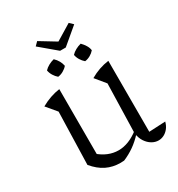

<svg xmlns="http://www.w3.org/2000/svg" viewBox="-185 -897 949 1024"><g transform="rotate(-30 290.0 -384.5)"><path d="M473 -59 574 -64Q568 -41 555.5 -25.5Q543 -10 527 -2Q511 6 494 6Q473 6 453.5 -5.5Q434 -17 420 -38Q406 -59 401 -90L409 -394L358 -456Q413 -488 473 -496ZM280 7Q274 7 268.5 7.5Q263 8 258 8Q211 8 172 -11Q133 -30 99 -71L161 -105Q218 -55 283 -55Q345 -55 408 -104L409 -85Q380 -53 348 -30.5Q316 -8 280 7ZM99 -71 108 -394 56 -456Q113 -488 171 -496V-85ZM225 -649Q239 -636 247.5 -620.5Q256 -605 259 -589Q248 -576 232 -567Q216 -558 199 -556Q186 -567 176.5 -582.5Q167 -598 164 -615Q175 -627 191.5 -636Q208 -645 225 -649ZM391 -649Q404 -636 413.5 -620.5Q423 -605 425 -589Q414 -576 398 -567Q382 -558 365 -556Q352 -567 342.5 -582.5Q333 -598 330 -615Q341 -627 357.5 -636Q374 -645 391 -649ZM391 -777 413 -756 312 -671H277L176 -756L197 -777L294 -718Z"/></g></svg>

Font: Piazzolla Thin Light
Style: Regular
Weight: 300
Version: Version 2.005